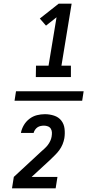

<svg xmlns="http://www.w3.org/2000/svg" viewBox="-20 -868 540 1056"><path d="M177 -444 178 -507H247L291 -773L233 -727L199 -766L303 -848H374L318 -507H370V-444ZM432 -314H60L68 -366H440ZM286 168H46L56 105L205 -33Q215 -42 225 -51Q235 -60 243 -70.5Q251 -81 256.5 -93Q262 -105 264 -117V-118Q266 -129 265.5 -140Q265 -151 259.5 -160Q254 -169 243.5 -173Q233 -177 222 -177Q213 -177 203.5 -175Q194 -173 186.5 -168Q179 -163 173 -154.5Q167 -146 165 -137H95Q99 -159 111 -179.5Q123 -200 142 -214.5Q161 -229 183 -234.5Q205 -240 227 -240Q253 -240 277.5 -232Q302 -224 317 -205Q332 -186 335 -160Q338 -134 334 -108Q331 -91 324 -74Q317 -57 306 -42Q295 -27 281.5 -14Q268 -1 255 12L154 105H296Z"/></svg>

Font: Iosevka Custom
Style: Italic
Weight: 400
Italic angle: -9°
Monospace: yes
Designer: Belleve Invis
Foundry: Belleve Invis
Version: Version 30.3.3; ttfautohint (v1.8.3)